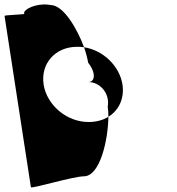

<svg xmlns="http://www.w3.org/2000/svg" viewBox="-59 -646 777 845"><path d="M-39 -576 77 178C78 186 264 130 310 130C382 130 417 -33 418 -132C394 -117 364 -109 331 -109C234 -109 147 -184 133 -274C119 -366 184 -440 280 -440C290 -440 301 -440 311 -438C280 -521 220 -624 163 -624C127 -632 64 -620 47 -592L48 -585C48 -582 -40 -580 -39 -576ZM330 -285C380 -285 426 -236 415 -176C417 -164 418 -149 418 -132C465 -161 489 -214 480 -274C467 -356 395 -425 311 -438C320 -412 326 -388 329 -370C364 -326 360 -285 330 -285Z"/></svg>

Font: Ampere
Style: SCRevIta
Weight: 400
Version: Version 1